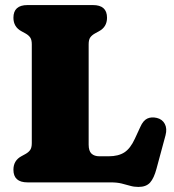

<svg xmlns="http://www.w3.org/2000/svg" viewBox="-20 -720 686 758"><path d="M370.5 -596.5 355 -588Q342.5 -581 336.2 -572Q330 -563 330 -545V-149Q330 -124 341.2 -113.5Q352.5 -103 372.5 -103H408.5Q447.5 -103 471.2 -118.5Q495 -134 512.5 -172.5L534 -219Q545 -244 561.2 -251.8Q577.5 -259.5 599 -254.5Q620.5 -249.5 630.5 -231Q640.5 -212.5 633.5 -186L598 -54.5Q588 -16.5 572.5 0.8Q557 18 526.5 18Q509 18 493.8 13.5Q478.5 9 460.2 4.5Q442 0 416.5 0H88.5Q33 0 33 -50Q33 -86.5 65 -103.5L80.5 -112Q93 -119 99.2 -128Q105.5 -137 105.5 -155V-545Q105.5 -563 99.2 -572Q93 -581 80.5 -588L65 -596.5Q33 -613.5 33 -650Q33 -700 88.5 -700H347Q402.5 -700 402.5 -650Q402.5 -613.5 370.5 -596.5Z"/></svg>

Font: Fraunces 72pt SuperSoft Black
Style: Regular
Weight: 900
Version: Version 1.000;[0bf87f6ff]